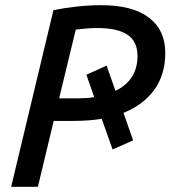

<svg xmlns="http://www.w3.org/2000/svg" viewBox="-20 -720 657 740"><path d="M23 0 186 -681Q231 -690 278.5 -695Q326 -700 370 -700Q491 -700 554 -652Q617 -604 617 -516Q617 -433 575 -374.5Q533 -316 456 -285L493 -179L414 -144L372 -262Q347 -258 320 -256Q293 -254 263 -254H187L126 0ZM208 -341H281Q298 -341 313.5 -342Q329 -343 343 -346L313 -432L391 -467L425 -370Q467 -390 488.5 -424Q510 -458 510 -504Q510 -560 471.5 -586Q433 -612 355 -612Q333 -612 311 -610Q289 -608 272 -606Z"/></svg>

Font: Ubuntu Sans Medium
Style: Italic
Weight: 500
Italic angle: -13.5°
Designer: Dalton Maag Ltd
Foundry: Dalton Maag Ltd
Version: Version 1.006